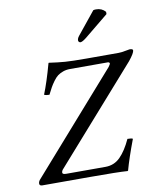

<svg xmlns="http://www.w3.org/2000/svg" viewBox="-97 -979 870 1058"><g transform="rotate(-10 338.0 -450.0)"><path d="M38.1 -12.2Q38.1 -25.4 50.8 -38.1L526.9 -579.1Q537.1 -593.3 537.1 -597.2Q537.1 -600.1 534.2 -602.5Q531.2 -605 527.8 -605H314.9Q293.5 -605 275.6 -598.4Q257.8 -591.8 245.6 -582.8Q233.4 -573.7 220.5 -555.9Q207.5 -538.1 199.7 -524.2Q191.9 -510.3 179.2 -484.9Q160.6 -484.9 149.9 -490.2Q175.8 -554.2 204.1 -657.2L206.1 -659.2Q256.3 -651.9 295.7 -648.9Q335 -646 415 -646H594.2Q610.8 -646 632.1 -650.4Q653.3 -654.8 657.2 -654.8Q675.8 -654.8 675.8 -646Q675.8 -631.3 643.1 -590.8L185.1 -71.8Q173.8 -60.5 173.8 -49.8Q173.8 -40 194.8 -40H414.1Q463.4 -40 497.6 -74.5Q531.7 -108.9 560.1 -170.9Q585 -170.9 589.8 -166Q551.8 -65.4 533.2 2L529.8 3.9Q480 0 320.8 0H54.2Q38.1 0 38.1 -12.2ZM498 -901.9Q503.9 -903.8 513.2 -903.8Q545.9 -903.8 565.9 -880.9V-868.2L432.1 -758.8Q408.7 -740.2 397.9 -740.2Q393.1 -740.2 389.6 -743.9Q386.2 -747.6 386.2 -752Q386.2 -763.7 396 -775.9Z"/></g></svg>

Font: Common Serif News
Style: Italic
Weight: 450
Italic angle: -12°
Designer: Philipp H. Poll, Khaled Hosny
Foundry: Stefan Peev, Context Ltd.
Version: Version 1.026